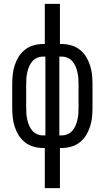

<svg xmlns="http://www.w3.org/2000/svg" viewBox="-20 -755 540 990"><path d="M211 215V8H200Q176 8 152 1Q128 -6 108.5 -21.5Q89 -37 76 -58Q63 -79 55.5 -102.5Q48 -126 45.5 -150.5Q43 -175 43 -200V-320Q43 -345 45.5 -369.5Q48 -394 55.5 -417.5Q63 -441 76 -462Q89 -483 108.5 -498.5Q128 -514 152 -521Q176 -528 200 -528H211V-735H289V-528H300Q324 -528 348 -521Q372 -514 391.5 -498.5Q411 -483 424 -462Q437 -441 444.5 -417.5Q452 -394 454.5 -369.5Q457 -345 457 -320V-200Q457 -175 454.5 -150.5Q452 -126 444.5 -102.5Q437 -79 424 -58Q411 -37 391.5 -21.5Q372 -6 348 1Q324 8 300 8H289V215ZM214 -57V-463H200Q185 -463 170.5 -456.5Q156 -450 146 -438Q136 -426 130 -411.5Q124 -397 120.5 -381.5Q117 -366 116 -351Q115 -336 115 -320V-200Q115 -184 116 -169Q117 -154 120.5 -138.5Q124 -123 130 -108.5Q136 -94 146 -82Q156 -70 170.5 -63.5Q185 -57 200 -57ZM286 -57H300Q315 -57 329.5 -63.5Q344 -70 354 -82Q364 -94 370 -108.5Q376 -123 379.5 -138.5Q383 -154 384 -169Q385 -184 385 -200V-320Q385 -336 384 -351Q383 -366 379.5 -381.5Q376 -397 370 -411.5Q364 -426 354 -438Q344 -450 329.5 -456.5Q315 -463 300 -463H286Z"/></svg>

Font: Iosevka
Style: Regular
Weight: 400
Monospace: yes
Designer: Belleve Invis
Foundry: Belleve Invis
Version: Version 33.2.3; ttfautohint (v1.8.4)